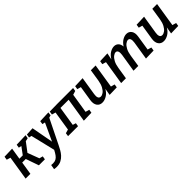

<svg xmlns="http://www.w3.org/2000/svg" viewBox="262 -1826 3351 3351"><g transform="rotate(-45 1937.5 -151.0)"><path d="M49 0 120 -445 49 -466 59 -530 252 -536 218 -322H301L399 -455L347 -465L357 -528L584 -536L574 -473L514 -460L389 -294L470 -80L535 -63L525 0H377L293 -240H205L167 0Z M517 235 532 148Q545 149 556 150Q567 151 577 151Q619 151 649.5 134.5Q680 118 705 83.5Q730 49 757 -3L648 -454L599 -465L609 -528L756 -536L831 -130L981 -454L929 -465L938 -528L1147 -536L1138 -473L1093 -460L867 -1Q850 34 827 75.5Q804 117 770.5 154.5Q737 192 690 216.5Q643 241 579 241Q549 241 517 235Z M1482 4 1553 -442H1351L1294 -81L1353 -63L1343 0H1097L1106 -63L1177 -83L1234 -446L1165 -466L1174 -529L1362 -532H1753L1743 -469L1671 -447L1613 -84L1684 -64L1674 -1Z M1939 11Q1872 12 1837.5 -37Q1803 -86 1816 -170L1860 -447L1791 -466L1801 -529L1992 -536L1938 -197Q1929 -144 1942 -113.5Q1955 -83 1990 -83Q2022 -83 2055.5 -107.5Q2089 -132 2116.5 -182.5Q2144 -233 2157 -312L2191 -532H2309L2238 -83L2310 -63L2300 -1L2119 4L2141 -123Q2101 -54 2045.5 -21.5Q1990 11 1939 11Z M3016 4 3070 -335Q3078 -388 3066.5 -418.5Q3055 -449 3023 -449Q2995 -449 2962.5 -424Q2930 -399 2903 -348.5Q2876 -298 2864 -220L2830 0H2712L2766 -335Q2774 -388 2762.5 -418.5Q2751 -449 2719 -449Q2691 -449 2658.5 -424Q2626 -399 2599 -348.5Q2572 -298 2560 -220L2525 0H2407L2478 -445L2408 -466L2418 -529L2604 -536L2578 -412Q2619 -481 2672 -512Q2725 -543 2772 -543Q2822 -543 2853.5 -510.5Q2885 -478 2888 -420Q2929 -484 2980 -513.5Q3031 -543 3076 -543Q3138 -543 3171.5 -494.5Q3205 -446 3191 -361L3148 -87L3219 -66L3209 -1Z M3456 11Q3389 12 3354.5 -37Q3320 -86 3333 -170L3377 -447L3308 -466L3318 -529L3509 -536L3455 -197Q3446 -144 3459 -113.5Q3472 -83 3507 -83Q3539 -83 3572.5 -107.5Q3606 -132 3633.5 -182.5Q3661 -233 3674 -312L3708 -532H3826L3755 -83L3827 -63L3817 -1L3636 4L3658 -123Q3618 -54 3562.5 -21.5Q3507 11 3456 11Z"/></g></svg>

Font: Bitter SemiBold
Style: Italic
Weight: 600
Italic angle: -9°
Designer: Sol Matas, and Bitter project Authors
Foundry: Sol Matas
Version: Version 2.001